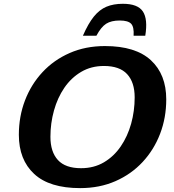

<svg xmlns="http://www.w3.org/2000/svg" viewBox="-20 -956 894 988"><path d="M835.5 -444.5Q835.5 -350.5 804 -268Q772.5 -185.5 714 -122.5Q655.5 -59.5 574 -23.8Q492.5 12 392.5 12Q234.5 12 155.8 -61Q77 -134 77 -262.5Q77 -356.5 108.5 -439Q140 -521.5 198.5 -584.5Q257 -647.5 338.5 -683.2Q420 -719 520 -719Q677.5 -719 756.5 -646Q835.5 -573 835.5 -444.5ZM239.5 -252Q239.5 -174.5 278 -132.5Q316.5 -90.5 397 -90.5Q463.5 -90.5 514.8 -120.8Q566 -151 601.2 -202.5Q636.5 -254 654.8 -319.5Q673 -385 673 -455Q673 -532.5 634.2 -574.5Q595.5 -616.5 515 -616.5Q449 -616.5 397.8 -586.2Q346.5 -556 311.2 -504.5Q276 -453 257.8 -387.5Q239.5 -322 239.5 -252ZM596 -850.5Q552.5 -850.5 526.2 -833.8Q500 -817 476 -772H406.5Q434 -835 463 -870.8Q492 -906.5 528 -921.5Q564 -936.5 612 -936.5Q689 -936.5 715.2 -897Q741.5 -857.5 727.5 -772H667.5Q670.5 -817 654.8 -833.8Q639 -850.5 596 -850.5Z"/></svg>

Font: Newsreader 6pt SemiBold
Style: Italic
Weight: 600
Italic angle: -17°
Designer: Hugues Gentile
Foundry: Production Type
Version: Version 1.003; ttfautohint (v1.8.3)